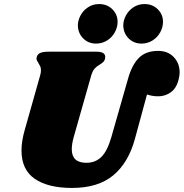

<svg xmlns="http://www.w3.org/2000/svg" viewBox="-20 -921 906 947"><path d="M760 -670Q808 -670 837 -639.5Q866 -609 866 -564Q866 -549 861 -529Q850 -485 822 -465.5Q794 -446 761 -446Q744 -446 730.5 -448.5Q717 -451 705 -455L646 -238Q614 -119 539 -56.5Q464 6 335 6Q217 6 151.5 -39Q86 -84 86 -179Q86 -225 102 -280L178 -549Q182 -562 182 -574Q182 -586 178.5 -593.5Q175 -601 169 -611Q160 -624 160 -632Q160 -636 162 -642Q166 -655 180 -660.5Q194 -666 221 -666H456Q499 -666 499 -640Q499 -634 498 -630Q495 -621 489.5 -615.5Q484 -610 473 -603Q457 -594 447 -583Q437 -572 430 -549L343 -243Q334 -209 334 -185Q334 -118 406 -118Q450 -118 479.5 -146.5Q509 -175 529 -244L611 -531Q630 -600 664.5 -635Q699 -670 760 -670ZM560 -813Q560 -787 546.5 -762Q533 -737 508.5 -721.5Q484 -706 454 -706Q416 -706 390.5 -731.5Q365 -757 364 -795Q364 -820 377 -844.5Q390 -869 414 -885Q438 -901 469 -901Q508 -901 534 -875.5Q560 -850 560 -813ZM784 -813Q784 -787 770.5 -762Q757 -737 732.5 -721.5Q708 -706 678 -706Q640 -706 614.5 -731.5Q589 -757 588 -795Q588 -820 601 -844.5Q614 -869 638 -885Q662 -901 693 -901Q732 -901 758 -875.5Q784 -850 784 -813Z"/></svg>

Font: Shrikhand
Style: Regular
Weight: 400
Italic angle: -14°
Version: Version 1.000;PS 1.000;hotconv 1.0.88;makeotf.lib2.5.647800